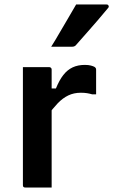

<svg xmlns="http://www.w3.org/2000/svg" viewBox="-20 -835 504 855"><path d="M191 -441H229Q244 -478 262 -501Q280 -524 303.5 -535Q327 -546 358 -546Q374 -546 385 -543Q396 -540 401 -537Q405 -534 406.5 -531.5Q408 -529 408 -524Q408 -510 408 -496Q408 -482 408 -469Q408 -456 408 -442.5Q408 -429 408 -415H390Q380 -418 368 -420Q356 -422 340 -422Q309 -422 284 -410Q259 -398 237 -375Q215 -352 191 -319ZM210 0Q190 0 170.5 0Q151 0 131.5 0Q112 0 93 0Q90 0 88 -0.5Q86 -1 84.5 -2.5Q83 -4 82.5 -6Q82 -8 82 -11Q82 -43 82 -82.5Q82 -122 82 -166.5Q82 -211 82 -257Q82 -303 82 -349Q82 -395 82 -437Q82 -467 82 -492.5Q82 -518 82 -536Q104 -536 123.5 -536Q143 -536 162 -536Q181 -536 199 -536Q203 -536 205 -534.5Q207 -533 208.5 -531Q210 -529 210 -525Q210 -486 210 -437Q210 -388 210 -334Q210 -280 210 -223Q210 -166 210 -109Q210 -52 210 0ZM319 -815Q357 -815 387.5 -815Q418 -815 455 -815Q461 -815 463.5 -809.5Q466 -804 461 -799Q437 -770 415.5 -745Q394 -720 371 -694Q348 -668 319 -635Q317 -632 312.5 -629.5Q308 -627 302 -627Q277 -627 254 -627Q231 -627 208 -627Q227 -657 245 -688.5Q263 -720 282 -751.5Q301 -783 319 -815Z"/></svg>

Font: Recursive SemiBold
Style: Regular
Weight: 600
Version: Version 1.085